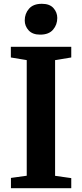

<svg xmlns="http://www.w3.org/2000/svg" viewBox="-20 -989 432 1009"><path d="M120.5 -65.5V-673L37 -687V-743H354.5V-687L269.5 -673V-65L354.5 -53V0H37.5V-54ZM190.5 -807Q151 -807 130.5 -829.5Q110 -852 110 -881.5Q110 -917.5 132.5 -943.2Q155 -969 199.5 -969H200.5Q241 -969 261 -946.5Q281 -924 281 -894.5Q281 -859 258.8 -833Q236.5 -807 191.5 -807Z"/></svg>

Font: Merriweather 36pt
Style: Bold
Weight: 700
Designer: Eben Sorkin
Foundry: Eben Sorkin
Version: Version 2.100